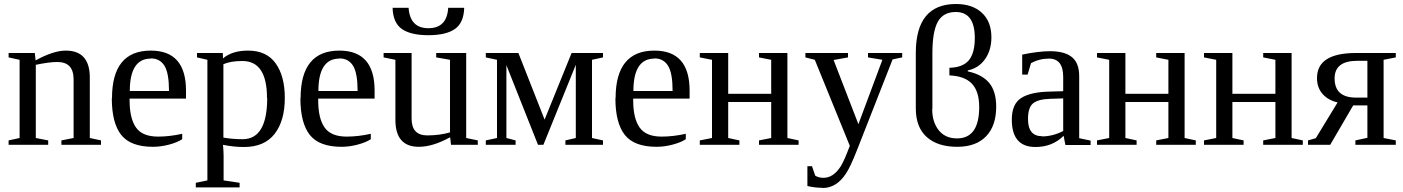

<svg xmlns="http://www.w3.org/2000/svg" viewBox="-20 -724 7016 960"><path d="M348 -327Q348 -414 267 -414Q226 -414 159 -400V-34L221 -22V0H23V-22L78 -34V-425L23 -437V-459H154L158 -422Q247 -471 309 -471Q429 -471 429 -336V-34L485 -22V0H287V-22L348 -34Z M539 -233H540Q540 -471 734 -471Q910 -471 910 -271V-231H628V-222Q628 -132 660 -86.5Q692 -41 770 -41Q828 -41 891 -55V-28Q867 -12 825.5 -1Q784 10 745 10Q633 10 586 -49.5Q539 -109 539 -233ZM734 -432V-431Q629 -431 629 -269H825Q825 -357 803 -394Q780 -432 734 -432Z M1404 -235V-234Q1404 -120 1353 -54.5Q1302 11 1200 11Q1147 11 1095 0Q1098 34 1098 54V178L1178 190V213H959V190L1017 178V-425L965 -437V-459H1094L1095 -432Q1141 -471 1220 -471Q1313 -471 1358.5 -407Q1404 -343 1404 -235ZM1316 -234H1315Q1315 -419 1192 -419Q1133 -419 1097 -403V-36Q1143 -28 1193 -28Q1316 -28 1316 -234Z M1482 -233H1483Q1483 -471 1677 -471Q1853 -471 1853 -271V-231H1571V-222Q1571 -132 1603 -86.5Q1635 -41 1713 -41Q1771 -41 1834 -55V-28Q1810 -12 1768.5 -1Q1727 10 1688 10Q1576 10 1529 -49.5Q1482 -109 1482 -233ZM1677 -432V-431Q1572 -431 1572 -269H1768Q1768 -357 1746 -394Q1723 -432 1677 -432Z M2301 -685Q2299 -610 2254.5 -579Q2210 -548 2122 -548Q2034 -548 1989.5 -579Q1945 -610 1943 -685H2023Q2030 -583 2122 -583Q2215 -583 2221 -685ZM2231 -37H2229Q2144 10 2074 10Q1957 10 1957 -125V-425L1898 -437V-459H2038V-131Q2038 -47 2116 -47Q2178 -47 2230 -62V-425L2161 -437V-459H2311V-34L2369 -22V0H2235Z M2465 -425 2409 -437V-459H2572L2703 -126L2838 -459H2995V-437L2940 -425V-34L2995 -22V0H2807V-22L2859 -34V-400L2697 0H2670L2512 -398V-34L2558 -22V0H2409V-22L2465 -34Z M3057 -233H3058Q3058 -471 3252 -471Q3428 -471 3428 -271V-231H3146V-222Q3146 -132 3178 -86.5Q3210 -41 3288 -41Q3346 -41 3409 -55V-28Q3385 -12 3343.5 -1Q3302 10 3263 10Q3151 10 3104 -49.5Q3057 -109 3057 -233ZM3252 -432V-431Q3147 -431 3147 -269H3343Q3343 -357 3321 -394Q3298 -432 3252 -432Z M3540 -425 3479 -437V-459H3621V-255H3836V-425L3775 -437V-459H3917V-34L3973 -22V0H3775V-22L3836 -34V-214H3621V-34L3677 -22V0H3479V-22L3540 -34Z M4093 216 4092 215Q4054 215 4017 206V107H4040L4056 154Q4072 165 4098 165Q4147 165 4184 107Q4202 78 4229 5L4054 -425L4007 -437V-459H4220V-437L4148 -424L4272 -103L4392 -425L4320 -437V-459H4491V-437L4443 -427L4264 29Q4231 113 4209 145Q4162 216 4093 216Z M4642 -180 4641 -179Q4641 -114 4673.5 -73Q4706 -32 4765 -32Q4876 -32 4876 -189Q4876 -267 4839.5 -305.5Q4803 -344 4727 -347V-385Q4795 -387 4824.5 -423Q4854 -459 4854 -534Q4854 -664 4759 -664Q4696 -664 4669 -615Q4642 -566 4642 -458ZM4961 -190V-191Q4961 -95 4910.5 -42.5Q4860 10 4766 10Q4668 10 4613.5 -39Q4559 -88 4559 -182V-459Q4559 -704 4760 -704Q4842 -704 4889.5 -660Q4937 -616 4937 -537Q4937 -473 4905 -428Q4873 -383 4819 -372V-367Q4890 -352 4925.5 -310Q4961 -268 4961 -190Z M5296 -340V-339Q5296 -431 5225 -431Q5176 -431 5135 -408L5118 -351H5091V-451Q5173 -468 5230 -468Q5303 -468 5339.5 -438.5Q5376 -409 5376 -343V-33L5433 -21V1H5307L5298 -45Q5242 11 5157 11Q5039 11 5039 -126Q5039 -204 5086 -234Q5133 -264 5227 -266L5296 -268ZM5190 -43V-42Q5244 -42 5296 -69V-232L5232 -230Q5170 -228 5145 -207Q5120 -186 5120 -129Q5120 -43 5190 -43Z M5526 -425 5465 -437V-459H5607V-255H5822V-425L5761 -437V-459H5903V-34L5959 -22V0H5761V-22L5822 -34V-214H5607V-34L5663 -22V0H5465V-22L5526 -34Z M6061 -425 6000 -437V-459H6142V-255H6357V-425L6296 -437V-459H6438V-34L6494 -22V0H6296V-22L6357 -34V-214H6142V-34L6198 -22V0H6000V-22L6061 -34Z M6668 -212Q6622 -222 6593.5 -253.5Q6565 -285 6565 -334Q6565 -459 6760 -459H6959V-437L6898 -425V-34L6959 -22V0H6757V-22L6817 -35V-197H6746L6631 0H6520V-22L6559 -33ZM6767 -420Q6653 -420 6653 -332Q6653 -236 6760 -236H6817V-420Z"/></svg>

Font: Libra Serif Modern
Style: Regular
Weight: 400
Designer: Stefan Peev, Context Ltd
Foundry: Stefan Peev, Context Ltd
Version: Version 1.000